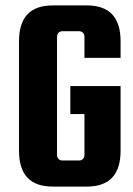

<svg xmlns="http://www.w3.org/2000/svg" viewBox="-20 -677 491 707"><path d="M291 -257V-106C291 -95 283 -86 272 -86H209C198 -86 190 -95 190 -106V-542C190 -553 198 -562 209 -562H272C283 -562 291 -553 291 -542V-464H424V-525C424 -613 383 -657 300 -657H174C91 -657 50 -613 50 -525V-122C50 -34 91 10 174 10H300C383 10 424 -34 424 -122V-360H239V-257Z"/></svg>

Font: sklik
Style: Regular
Weight: 400
Designer: Joe Prince
Foundry: Joe Prince
Version: Version 1.001